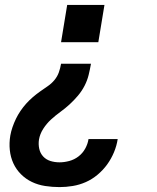

<svg xmlns="http://www.w3.org/2000/svg" viewBox="-20 -540 640 783"><path d="M229 -368 254 -520H406L381 -368ZM223 223Q193 223 164 218.5Q135 214 110 202Q85 190 65.5 170.5Q46 151 34.5 126Q23 101 20 72Q17 43 22 13Q25 -4 31 -21.5Q37 -39 45 -55.5Q53 -72 63.5 -87.5Q74 -103 86.5 -117Q99 -131 113.5 -143.5Q128 -156 143.5 -167Q159 -178 174.5 -188.5Q190 -199 202 -213.5Q214 -228 220 -245Q226 -262 229 -280H351Q347 -257 341.5 -234.5Q336 -212 325 -190.5Q314 -169 298 -150Q282 -131 264 -114.5Q246 -98 226 -83.5Q206 -69 188 -52.5Q170 -36 156.5 -15Q143 6 139 29Q136 48 140 66.5Q144 85 156 98Q168 111 185.5 116.5Q203 122 223 122Q242 122 262.5 116.5Q283 111 300 98Q317 85 327.5 66Q338 47 341 27H460Q456 54 445 80.5Q434 107 417.5 130Q401 153 378.5 172Q356 191 330 202.5Q304 214 276.5 218.5Q249 223 223 223Z"/></svg>

Font: Iosevka SS04 Extended
Style: Bold Italic
Weight: 700
Width: 7
Italic angle: -9°
Monospace: yes
Designer: Belleve Invis
Foundry: Belleve Invis
Version: Version 19.0.0; ttfautohint (v1.8.4)